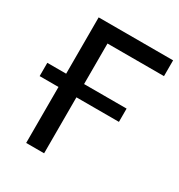

<svg xmlns="http://www.w3.org/2000/svg" viewBox="-167 -813 865 927"><g transform="rotate(30 266.0 -350.0)"><path d="M529 -612H214V-386H451V-312H214V0H114V-312H9V-386H114V-700H529Z"/></g></svg>

Font: PT Sans Caption
Style: Regular
Weight: 400
Designer: A.Korolkova, O.Umpeleva, V.Yefimov
Foundry: ParaType Ltd
Version: Version 2.004W OFL